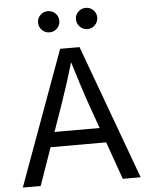

<svg xmlns="http://www.w3.org/2000/svg" viewBox="-61 -985 800 1035"><g transform="rotate(-5 339.0 -468.0)"><path d="M20 0 285.6 -727.5H390.6L657.7 0H561L407.2 -434.1Q393.1 -475.1 374.3 -533.7Q355.5 -592.3 327.6 -684.1H348.1Q320.8 -591.3 301.8 -532.2Q282.7 -473.1 269 -434.1L116.7 0ZM154.8 -203.6V-283.7H522.9V-203.6ZM441.9 -820.8Q418.5 -820.8 401.4 -837.6Q384.3 -854.5 384.3 -878.4Q384.3 -902.3 401.4 -918.9Q418.5 -935.5 441.9 -935.5Q465.8 -935.5 482.7 -918.9Q499.5 -902.3 499.5 -878.4Q499.5 -854.5 482.7 -837.6Q465.8 -820.8 441.9 -820.8ZM236.8 -820.8Q213.4 -820.8 196.3 -837.6Q179.2 -854.5 179.2 -878.4Q179.2 -902.3 196.3 -918.9Q213.4 -935.5 236.8 -935.5Q260.7 -935.5 277.6 -918.9Q294.4 -902.3 294.4 -878.4Q294.4 -854.5 277.6 -837.6Q260.7 -820.8 236.8 -820.8Z"/></g></svg>

Font: Inter 20pt
Style: Regular
Weight: 400
Version: Version 4.001;git-66647c0bb